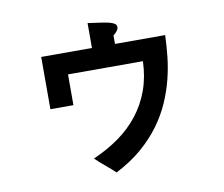

<svg xmlns="http://www.w3.org/2000/svg" viewBox="-85 -817 1169 1002"><g transform="rotate(-10 500.0 -316.0)"><path d="M828 -581Q826 -527 820 -469Q814 -411 799 -351Q784 -291 758 -231.5Q732 -172 691 -116Q650 -60 592 -10Q534 40 454 81Q445 72 431.5 60.5Q418 49 404 37Q390 25 376 13Q362 1 350 -11Q426 -44 487.5 -88Q549 -132 593 -188.5Q637 -245 662 -314Q687 -383 690 -467H293V-304H171V-581H440V-713Q472 -708 499.5 -704.5Q527 -701 547 -696.5Q567 -692 578.5 -685Q590 -678 590 -666Q590 -656 582 -645.5Q574 -635 562 -626V-581Z"/></g></svg>

Font: D2Coding ligature
Style: Bold
Weight: 700
Monospace: yes
Designer: Yong-Rak Park; Jeong-Hwan Yoon; Sang-Min Lee;
Foundry: NHN Corporation
Version: Version 1.3.2; Build 20180524